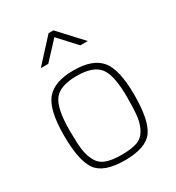

<svg xmlns="http://www.w3.org/2000/svg" viewBox="-177 -841 881 959"><g transform="rotate(-30 263.0 -361.5)"><path d="M106 -453Q152 -509 263 -509Q374 -509 420 -453Q466 -397 466 -251Q466 -105 425 -48Q384 9 263 9Q142 9 101 -48Q60 -105 60 -251Q60 -397 106 -453ZM175 -35Q207 -23 263 -23Q319 -23 351.5 -34.5Q384 -46 401.5 -77.5Q419 -109 424 -148.5Q429 -188 429 -259Q429 -385 394 -431Q359 -477 263 -477Q167 -477 132 -431Q97 -385 97 -259Q97 -188 102 -148.5Q107 -109 124.5 -77.5Q142 -46 175 -35ZM128 -600 249 -732H277L399 -600H356L264 -700L171 -600Z"/></g></svg>

Font: Titillium Web[RUS by Daymarius]
Style: Regular
Weight: 200
Designer: Cyrillization by Daymarius
Foundry: Cyrillization by Daymarius
Version: Version 1.002 September 11, 2018